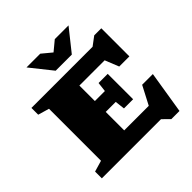

<svg xmlns="http://www.w3.org/2000/svg" viewBox="-251 -1124 1363 1363"><g transform="rotate(-45 431.0 -442.0)"><path d="M47 0V-68L131 -92.5V-614.5L47 -639V-707H661L726.5 -756H797.5V-474H695.5L653.5 -578.5H400V-423H500.5L509 -495H601V-240H509L500.5 -314H400V-128.5H646.5L719 -267.5H826.5L775 51.5H693L641 0ZM647.5 -935 517.5 -772H355.5L225.5 -935H363.5L436.5 -874.5L509.5 -935Z"/></g></svg>

Font: Newsreader Caption ExtraBold
Style: Regular
Weight: 800
Designer: Hugues Gentile
Foundry: Production Type
Version: Version 1.001